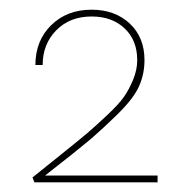

<svg xmlns="http://www.w3.org/2000/svg" viewBox="-20 -782 377 396"><path d="M73 -420H305V-406H51L47 -416Q68 -433 105.5 -463Q143 -493 159.5 -507Q176 -521 200.5 -544Q225 -567 235.5 -582Q246 -597 254.5 -617.5Q263 -638 263 -658Q263 -699 237 -723.5Q211 -748 169 -748Q124 -748 96 -719.5Q68 -691 68 -648H53Q53 -698 85.5 -730Q118 -762 169 -762Q217 -762 247.5 -733.5Q278 -705 278 -658Q278 -629 266.5 -603.5Q255 -578 220.5 -544.5Q186 -511 161.5 -490.5Q137 -470 73 -420Z"/></svg>

Font: EauTestSC Thin
Style: Regular
Weight: 250
Designer: Christian Thalmann (Catharsis Fonts)
Version: Version 0.001;PS 000.001;hotconv 1.0.88;makeotf.lib2.5.64775